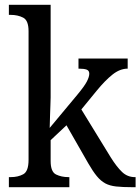

<svg xmlns="http://www.w3.org/2000/svg" viewBox="-20 -780 585 800"><path d="M17 0V-42H25Q55 -42 77 -54Q99 -66 99 -114V-650Q99 -695 76.5 -706.5Q54 -718 25 -718H17V-760H191V-374Q191 -361 190 -340Q189 -319 188.5 -298Q188 -277 187.5 -262.5Q187 -248 187 -247L302 -385Q332 -421 342 -440.5Q352 -460 352 -473Q352 -486 341 -490Q330 -494 307 -494V-536H512V-494Q480 -494 449 -469.5Q418 -445 382 -401L319 -324L441 -125Q466 -85 488.5 -63.5Q511 -42 542 -42H545V0H532Q491 0 464 -3Q437 -6 418.5 -16Q400 -26 383.5 -46Q367 -66 348 -99L257 -258L191 -196V-109Q191 -64 213.5 -53Q236 -42 265 -42H269V0Z"/></svg>

Font: Noto Serif Myanmar SemCond
Style: Regular
Weight: 400
Width: 4
Designer: Ben Mitchell and the Monotype Design Team
Foundry: Monotype Imaging Inc.
Version: Version 2.106; ttfautohint (v1.8.4.7-5d5b)